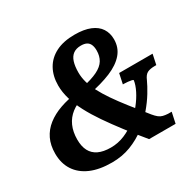

<svg xmlns="http://www.w3.org/2000/svg" viewBox="-157 -893 1100 1079"><g transform="rotate(-30 393.5 -354.0)"><path d="M693 0H521Q468 -64 423.5 -122Q379 -180 343 -232.5Q307 -285 281.5 -333.5Q256 -382 242.5 -427.5Q229 -473 229 -516Q229 -577 254.5 -622.5Q280 -668 329.5 -693Q379 -718 451 -718Q512 -718 552 -701.5Q592 -685 611.5 -655Q631 -625 631 -585Q631 -531 598 -492.5Q565 -454 503.5 -428.5Q442 -403 358 -387L342 -439Q408 -453 445.5 -471.5Q483 -490 499 -516.5Q515 -543 515 -579Q515 -601 508.5 -616.5Q502 -632 488 -639.5Q474 -647 451 -647Q421 -647 401.5 -633Q382 -619 373 -591Q364 -563 364 -522Q364 -491 373 -458.5Q382 -426 400.5 -390.5Q419 -355 447 -314Q475 -273 513.5 -224Q552 -175 601 -114Q615 -97 627 -87.5Q639 -78 653 -74.5Q667 -71 685 -70H708ZM312 -66Q359 -66 402 -84Q445 -102 481 -131.5Q517 -161 545 -196Q573 -231 590.5 -266Q608 -301 612 -329Q612 -333 602.5 -335Q593 -337 579.5 -338.5Q566 -340 554 -340H547L561 -406H778L764 -340H755Q723 -340 705.5 -331Q688 -322 676 -293Q663 -264 639 -224.5Q615 -185 580.5 -144.5Q546 -104 500 -68.5Q454 -33 398 -11.5Q342 10 276 10Q194 10 138 -14.5Q82 -39 52.5 -84.5Q23 -130 23 -193Q23 -247 42.5 -287.5Q62 -328 99 -357Q136 -386 187 -404Q238 -422 300 -430L316 -388Q270 -376 237 -350.5Q204 -325 187 -287Q170 -249 170 -199Q170 -155 185.5 -125.5Q201 -96 232.5 -81Q264 -66 312 -66Z"/></g></svg>

Font: Roboto Serif SemiBold
Style: Italic
Weight: 600
Italic angle: -10°
Version: Version 1.007